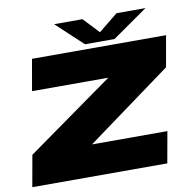

<svg xmlns="http://www.w3.org/2000/svg" viewBox="-85 -813 912 895"><g transform="rotate(-10 371.0 -365.0)"><path d="M-3.5 0H635.5L662 -148H306L306.5 -149L707.5 -442L733.5 -589.5H99L73 -441H434.5H434L23 -148.5ZM354 -613.5H494L661 -730.5H524L432.5 -656.5L363 -730.5H228.5Z"/></g></svg>

Font: Anybody Expanded ExtraBold
Style: Italic
Weight: 800
Width: 7
Italic angle: -10°
Version: Version 1.113;gftools[0.9.25]